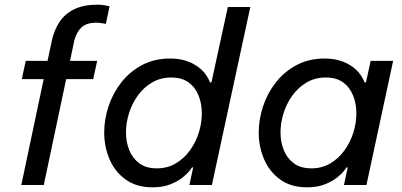

<svg xmlns="http://www.w3.org/2000/svg" viewBox="-20 -790 1715 820"><path d="M167 0H71L201 -615Q211 -661 234 -696Q257 -731 297 -750.5Q337 -770 396 -770Q416 -770 432 -766.5Q448 -763 448 -763L432 -688Q432 -688 418 -690.5Q404 -693 392 -693Q348 -693 326.5 -671.5Q305 -650 297 -615ZM378 -452H73L90 -530H395Z M631 10Q563 10 517 -23Q471 -56 448 -109.5Q425 -163 425 -224Q425 -280 443.5 -336Q462 -392 498 -438Q534 -484 586.5 -512Q639 -540 706 -540Q738 -540 763 -533.5Q788 -527 807 -516.5Q826 -506 840 -493Q854 -480 863 -465.5Q872 -451 877 -438H883L953 -760H1049L885 0H789L805 -75H800Q800 -75 790.5 -62Q781 -49 760.5 -32.5Q740 -16 708 -3Q676 10 631 10ZM650 -71Q695 -71 730.5 -92Q766 -113 791 -147.5Q816 -182 829 -223.5Q842 -265 842 -306Q842 -347 828 -382Q814 -417 785.5 -438Q757 -459 711 -459Q666 -459 630 -438Q594 -417 569 -382.5Q544 -348 531 -306.5Q518 -265 518 -224Q518 -184 532 -149Q546 -114 575 -92.5Q604 -71 650 -71Z M1366 -540Q1398 -540 1423 -533.5Q1448 -527 1467 -516.5Q1486 -506 1500 -493Q1514 -480 1523 -465.5Q1532 -451 1537 -438H1543L1563 -530H1659L1545 0H1449L1465 -75H1460Q1460 -75 1450.5 -62Q1441 -49 1420.5 -32.5Q1400 -16 1368 -3Q1336 10 1291 10Q1223 10 1177 -23Q1131 -56 1108 -109.5Q1085 -163 1085 -224Q1085 -280 1103.5 -336Q1122 -392 1158 -438Q1194 -484 1246.5 -512Q1299 -540 1366 -540ZM1371 -459Q1326 -459 1290 -438Q1254 -417 1229 -382.5Q1204 -348 1191 -306.5Q1178 -265 1178 -224Q1178 -184 1192 -149Q1206 -114 1235 -92.5Q1264 -71 1310 -71Q1355 -71 1390.5 -92Q1426 -113 1451 -147.5Q1476 -182 1489 -223.5Q1502 -265 1502 -306Q1502 -347 1488 -382Q1474 -417 1445.5 -438Q1417 -459 1371 -459Z"/></svg>

Font: Be Vietnam Pro Variable Thin
Style: Italic
Weight: 100
Italic angle: -12°
Designer: Lam Bao, Tony Le, Vietanh Nguyen
Foundry: Yellow Type Foundry
Version: Version 1.002